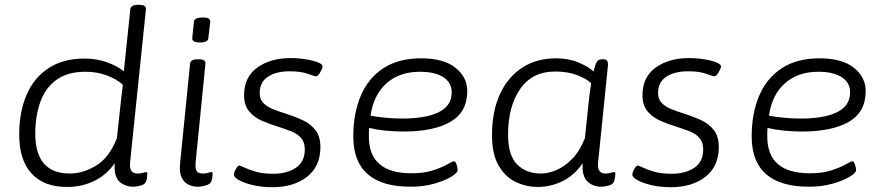

<svg xmlns="http://www.w3.org/2000/svg" viewBox="-20 -772 3684 800"><path d="M259 7Q163 7 111.5 -49Q60 -105 60 -211Q60 -306 91 -377.5Q122 -449 183 -488.5Q244 -528 332 -528Q381 -528 424 -513Q467 -498 496 -475L523 -734Q526 -752 554 -752H560Q590 -752 588 -733L522 -95Q517 -49 553 -49Q567 -49 575.5 -52Q584 -55 589 -55Q594 -55 594 -48Q594 -45 593 -36Q592 -27 589 -17Q585 -4 567 1Q549 6 536 6Q500 6 477 -16Q454 -38 458 -92Q423 -42 371.5 -17.5Q320 7 259 7ZM271 -49Q326 -49 380.5 -82Q435 -115 467 -196L485 -361Q488 -391 492 -419Q465 -443 424.5 -458Q384 -473 336 -473Q262 -473 216 -440Q170 -407 148.5 -348.5Q127 -290 127 -215Q127 -49 271 -49Z M804 6Q783 6 764.5 -3Q746 -12 736 -34.5Q726 -57 731 -98L772 -507Q774 -525 804 -525H808Q838 -525 836 -507L795 -95Q793 -71 799 -60Q805 -49 825 -49Q839 -49 847.5 -52Q856 -55 861 -55Q866 -55 866 -48Q866 -45 865 -36.5Q864 -28 861 -17Q857 -5 838 0.5Q819 6 804 6ZM813 -595Q780 -595 781 -613L788 -681Q789 -699 824 -699Q843 -699 849.5 -694.5Q856 -690 856 -681L848 -613Q847 -595 813 -595Z M1115 8Q1069 8 1032.5 -1Q996 -10 975 -22Q954 -34 955 -44Q955 -54 963 -68Q971 -82 977 -82Q982 -82 999.5 -73.5Q1017 -65 1046.5 -56.5Q1076 -48 1118 -48Q1176 -48 1213 -73Q1250 -98 1250 -149Q1250 -179 1234.5 -197Q1219 -215 1193 -225Q1167 -235 1136 -245Q1103 -255 1071 -269Q1039 -283 1018 -308Q997 -333 997 -375Q997 -451 1052 -490.5Q1107 -530 1191 -530Q1223 -530 1254 -525Q1285 -520 1305 -512Q1325 -504 1324 -494Q1323 -485 1313.5 -469.5Q1304 -454 1297 -454Q1291 -454 1262.5 -464.5Q1234 -475 1187 -475Q1131 -475 1096.5 -452.5Q1062 -430 1062 -384Q1062 -358 1077.5 -342.5Q1093 -327 1118 -317Q1143 -307 1172 -298Q1207 -287 1240 -272Q1273 -257 1294 -230.5Q1315 -204 1315 -159Q1315 -79 1259.5 -35.5Q1204 8 1115 8Z M1691 6Q1452 6 1452 -204Q1452 -299 1483 -372.5Q1514 -446 1577 -487.5Q1640 -529 1735 -529Q1829 -529 1878 -489.5Q1927 -450 1927 -393Q1927 -305 1857 -264.5Q1787 -224 1663 -224Q1621 -224 1583.5 -228Q1546 -232 1518 -239Q1517 -230 1517 -221.5Q1517 -213 1517 -203Q1517 -50 1694 -50Q1747 -50 1785 -62.5Q1823 -75 1844.5 -87.5Q1866 -100 1871 -100Q1878 -100 1882.5 -86Q1887 -72 1887 -63Q1887 -52 1860 -35.5Q1833 -19 1788.5 -6.5Q1744 6 1691 6ZM1658 -278Q1714 -278 1760 -288Q1806 -298 1834 -322Q1862 -346 1862 -388Q1862 -428 1827 -450.5Q1792 -473 1730 -473Q1644 -473 1590 -424.5Q1536 -376 1524 -290Q1550 -285 1585.5 -281.5Q1621 -278 1658 -278Z M2221 7Q2173 7 2129.5 -13.5Q2086 -34 2058 -81.5Q2030 -129 2030 -208Q2030 -307 2062.5 -378.5Q2095 -450 2155 -489.5Q2215 -529 2298 -529Q2350 -529 2392 -511Q2434 -493 2453 -474Q2461 -506 2467.5 -515.5Q2474 -525 2489 -525H2494Q2506 -525 2510 -518.5Q2514 -512 2513 -498L2472 -95Q2467 -49 2503 -49Q2517 -49 2525.5 -52Q2534 -55 2539 -55Q2544 -55 2544 -48Q2544 -45 2543 -36Q2542 -27 2539 -17Q2535 -4 2517 1Q2499 6 2486 6Q2450 6 2427 -16.5Q2404 -39 2408 -92Q2372 -40 2322.5 -16.5Q2273 7 2221 7ZM2234 -49Q2264 -49 2298.5 -63.5Q2333 -78 2364.5 -110.5Q2396 -143 2417 -196L2435 -367Q2437 -380 2439 -396Q2441 -412 2443 -425Q2426 -443 2386 -458.5Q2346 -474 2293 -474Q2198 -474 2147.5 -401.5Q2097 -329 2097 -211Q2097 -124 2135 -86.5Q2173 -49 2234 -49Z M2775 8Q2729 8 2692.5 -1Q2656 -10 2635 -22Q2614 -34 2615 -44Q2615 -54 2623 -68Q2631 -82 2637 -82Q2642 -82 2659.5 -73.5Q2677 -65 2706.5 -56.5Q2736 -48 2778 -48Q2836 -48 2873 -73Q2910 -98 2910 -149Q2910 -179 2894.5 -197Q2879 -215 2853 -225Q2827 -235 2796 -245Q2763 -255 2731 -269Q2699 -283 2678 -308Q2657 -333 2657 -375Q2657 -451 2712 -490.5Q2767 -530 2851 -530Q2883 -530 2914 -525Q2945 -520 2965 -512Q2985 -504 2984 -494Q2983 -485 2973.5 -469.5Q2964 -454 2957 -454Q2951 -454 2922.5 -464.5Q2894 -475 2847 -475Q2791 -475 2756.5 -452.5Q2722 -430 2722 -384Q2722 -358 2737.5 -342.5Q2753 -327 2778 -317Q2803 -307 2832 -298Q2867 -287 2900 -272Q2933 -257 2954 -230.5Q2975 -204 2975 -159Q2975 -79 2919.5 -35.5Q2864 8 2775 8Z M3351 6Q3112 6 3112 -204Q3112 -299 3143 -372.5Q3174 -446 3237 -487.5Q3300 -529 3395 -529Q3489 -529 3538 -489.5Q3587 -450 3587 -393Q3587 -305 3517 -264.5Q3447 -224 3323 -224Q3281 -224 3243.5 -228Q3206 -232 3178 -239Q3177 -230 3177 -221.5Q3177 -213 3177 -203Q3177 -50 3354 -50Q3407 -50 3445 -62.5Q3483 -75 3504.5 -87.5Q3526 -100 3531 -100Q3538 -100 3542.5 -86Q3547 -72 3547 -63Q3547 -52 3520 -35.5Q3493 -19 3448.5 -6.5Q3404 6 3351 6ZM3318 -278Q3374 -278 3420 -288Q3466 -298 3494 -322Q3522 -346 3522 -388Q3522 -428 3487 -450.5Q3452 -473 3390 -473Q3304 -473 3250 -424.5Q3196 -376 3184 -290Q3210 -285 3245.5 -281.5Q3281 -278 3318 -278Z"/></svg>

Font: Asap Semi Expanded Semi Expanded Light
Style: Italic
Weight: 300
Width: 6
Italic angle: -6°
Designer: Pablo Cosgaya
Foundry: Omnibus-Type
Version: Version 3.001; ttfautohint (v1.8.4.7-5d5b)